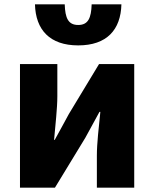

<svg xmlns="http://www.w3.org/2000/svg" viewBox="-20 -864 710 884"><path d="M72 0H233L373 -230C391 -262 419 -315 438 -349H442C435 -279 426 -204 426 -148V0H598V-569H436L297 -339C280 -306 250 -254 232 -220H229C235 -289 244 -365 244 -421V-569H72ZM340 -655C472 -655 536 -727 539 -844H402C400 -781 386 -749 340 -749C294 -749 280 -781 278 -844H141C144 -727 209 -655 340 -655Z"/></svg>

Font: Noto Sans JP Black
Style: Regular
Weight: 900
Designer: Ryoko NISHIZUKA 西塚涼子 (kana, bopomofo & ideographs); Paul D. Hunt (Latin, Greek & Cyrillic); Sandoll Communications 산돌커뮤니
Foundry: Adobe
Version: Version 2.002;hotconv 1.0.116;makeotfexe 2.5.65601